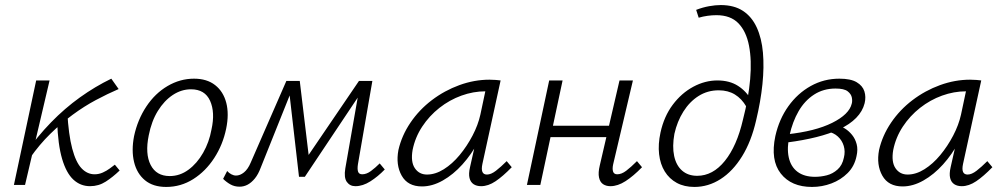

<svg xmlns="http://www.w3.org/2000/svg" viewBox="-20 -731 3968 759"><path d="M99 -107 77 -120Q127 -191 181.5 -247Q236 -303 296 -346Q356 -389 420 -420L449 -379Q405 -360 359 -335.5Q313 -311 267.5 -277.5Q222 -244 179 -202Q136 -160 99 -107ZM35 0 123 -413H176L79 0ZM336 5Q298 5 270 -21Q242 -47 225.5 -103Q209 -159 206 -250L246 -288Q251 -198 265.5 -143.5Q280 -89 302.5 -65.5Q325 -42 354 -42Q371 -42 386.5 -49Q402 -56 414 -65Q426 -74 434 -80L453 -57Q426 -31 398 -13Q370 5 336 5Z M637 8Q585 8 553 -18.5Q521 -45 510 -90.5Q499 -136 510 -193Q524 -258 558.5 -310Q593 -362 642.5 -391Q692 -420 747 -420Q798 -420 830.5 -394.5Q863 -369 874.5 -324.5Q886 -280 874 -222Q861 -159 827 -106.5Q793 -54 744 -23Q695 8 637 8ZM651 -35Q691 -35 725 -60Q759 -85 783 -127Q807 -169 816 -219Q831 -287 810.5 -332.5Q790 -378 735 -378Q697 -378 663 -355.5Q629 -333 604 -292.5Q579 -252 568 -196Q553 -123 575.5 -79Q598 -35 651 -35Z M1385 5Q1363 5 1351 -12Q1339 -29 1345 -65L1401 -385L1426 -393L1185 -32H1162L1122 -380L1137 -411H1165L1203 -94L1184 -95L1399 -411H1452L1395 -82Q1392 -63 1395.5 -52.5Q1399 -42 1412 -42Q1429 -42 1446.5 -55Q1464 -68 1481 -85L1501 -61Q1474 -33 1444 -14Q1414 5 1385 5ZM927 7Q907 7 891 -2Q875 -11 862 -24L878 -55Q885 -47 894.5 -42Q904 -37 913 -37Q929 -37 944.5 -49.5Q960 -62 971 -88L1112 -411H1148L1011 -69Q1001 -42 987.5 -25.5Q974 -9 959 -1Q944 7 927 7Z M1648 6Q1592 6 1568 -36.5Q1544 -79 1555 -138Q1568 -195 1602.5 -246Q1637 -297 1687 -335Q1737 -373 1796 -394.5Q1855 -416 1915 -416Q1929 -416 1940 -415Q1951 -414 1959 -413L1887 -83Q1878 -41 1905 -41Q1921 -41 1940.5 -56Q1960 -71 1983 -94L2003 -70Q1968 -34 1939 -14.5Q1910 5 1882 5Q1864 5 1852 -3Q1840 -11 1836 -27.5Q1832 -44 1838 -70L1877 -243L1911 -277Q1898 -222 1871 -171.5Q1844 -121 1808 -81Q1772 -41 1730.5 -17.5Q1689 6 1648 6ZM1668 -41Q1701 -41 1734.5 -62Q1768 -83 1797 -118Q1826 -153 1848 -195Q1870 -237 1879 -278L1903 -391L1931 -368Q1925 -369 1916 -369.5Q1907 -370 1899 -370Q1851 -370 1804 -353Q1757 -336 1717 -304.5Q1677 -273 1649 -230.5Q1621 -188 1611 -138Q1603 -91 1620 -66Q1637 -41 1668 -41Z M2393 5Q2376 5 2364 -3Q2352 -11 2348 -29.5Q2344 -48 2351 -77L2429 -413H2482L2404 -82Q2400 -64 2403.5 -53Q2407 -42 2420 -42Q2437 -42 2455.5 -56Q2474 -70 2498 -94L2518 -70Q2484 -35 2453 -15Q2422 5 2393 5ZM2063 0 2151 -413H2204L2116 0ZM2127 -189 2137 -234H2418L2408 -189Z M2725 8Q2685 8 2655.5 -8Q2626 -24 2608 -53Q2590 -82 2585.5 -121.5Q2581 -161 2591 -207Q2605 -271 2639.5 -317Q2674 -363 2720.5 -388Q2767 -413 2816 -413Q2864 -413 2897.5 -391.5Q2931 -370 2950 -335L2930 -310Q2912 -341 2885 -357.5Q2858 -374 2821 -374Q2777 -374 2741.5 -351.5Q2706 -329 2681.5 -290Q2657 -251 2646 -202Q2637 -152 2645 -114.5Q2653 -77 2676.5 -56.5Q2700 -36 2736 -36Q2798 -36 2845.5 -95Q2893 -154 2917 -258Q2939 -343 2945.5 -418Q2952 -493 2941 -550Q2930 -607 2899 -639Q2868 -671 2812 -671Q2795 -671 2777 -668.5Q2759 -666 2742 -661L2732 -692Q2758 -702 2783 -706.5Q2808 -711 2829 -711Q2882 -711 2917 -688Q2952 -665 2971.5 -622.5Q2991 -580 2996 -523Q3001 -466 2994 -398Q2987 -330 2969 -255Q2950 -172 2913.5 -113Q2877 -54 2828.5 -23Q2780 8 2725 8Z M3190 8Q3108 8 3066.5 -45Q3025 -98 3045 -193Q3060 -260 3096.5 -311Q3133 -362 3185 -391Q3237 -420 3298 -420Q3343 -420 3366.5 -406Q3390 -392 3397 -370Q3404 -348 3398 -323Q3390 -291 3364.5 -265Q3339 -239 3299 -220.5Q3259 -202 3207 -189Q3155 -176 3093 -168L3091 -200Q3203 -212 3270 -245.5Q3337 -279 3347 -321Q3350 -331 3347.5 -345Q3345 -359 3331 -370Q3317 -381 3283 -381Q3235 -381 3198 -357Q3161 -333 3137 -291.5Q3113 -250 3101 -196Q3090 -146 3098 -109Q3106 -72 3132.5 -52Q3159 -32 3202 -32Q3225 -32 3248.5 -38Q3272 -44 3291 -61Q3310 -78 3316 -108Q3322 -132 3315.5 -154Q3309 -176 3292 -191.5Q3275 -207 3250 -211L3287 -237Q3304 -233 3320 -223Q3336 -213 3348.5 -197.5Q3361 -182 3366.5 -161Q3372 -140 3366 -114Q3358 -74 3331 -47Q3304 -20 3267 -6Q3230 8 3190 8Z M3548 6Q3492 6 3468 -36.5Q3444 -79 3455 -138Q3468 -195 3502.5 -246Q3537 -297 3587 -335Q3637 -373 3696 -394.5Q3755 -416 3815 -416Q3829 -416 3840 -415Q3851 -414 3859 -413L3787 -83Q3778 -41 3805 -41Q3821 -41 3840.5 -56Q3860 -71 3883 -94L3903 -70Q3868 -34 3839 -14.5Q3810 5 3782 5Q3764 5 3752 -3Q3740 -11 3736 -27.5Q3732 -44 3738 -70L3777 -243L3811 -277Q3798 -222 3771 -171.5Q3744 -121 3708 -81Q3672 -41 3630.5 -17.5Q3589 6 3548 6ZM3568 -41Q3601 -41 3634.5 -62Q3668 -83 3697 -118Q3726 -153 3748 -195Q3770 -237 3779 -278L3803 -391L3831 -368Q3825 -369 3816 -369.5Q3807 -370 3799 -370Q3751 -370 3704 -353Q3657 -336 3617 -304.5Q3577 -273 3549 -230.5Q3521 -188 3511 -138Q3503 -91 3520 -66Q3537 -41 3568 -41Z"/></svg>

Font: Ysabeau Office Light
Style: Italic
Weight: 300
Italic angle: -12°
Designer: Christian Thalmann (Catharsis Fonts)
Version: Version 2.001;gftools[0.9.30]; featfreeze: tnum,lnum,ss02